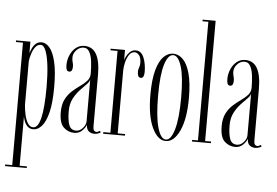

<svg xmlns="http://www.w3.org/2000/svg" viewBox="-62 -838 1700 1177"><g transform="rotate(5 788.0 -250.0)"><path d="M9.5 250V240H53V-513.5H9.5V-523.5H98V-452.5Q102 -465.5 109.8 -482.8Q117.5 -500 131.5 -512.8Q145.5 -525.5 168 -525.5Q193.5 -525.5 216.2 -499.2Q239 -473 253.2 -414.5Q267.5 -356 267.5 -259Q267.5 -162.5 252.8 -103.2Q238 -44 214 -17Q190 10 163 10Q140.5 10 127 -3Q113.5 -16 106.8 -33.8Q100 -51.5 98.5 -65.5V240H143V250ZM160.5 -2Q221 -2 221 -256.5Q221 -327.5 214.5 -384.8Q208 -442 195 -475.8Q182 -509.5 163 -509.5Q143.5 -509.5 130 -491.8Q116.5 -474 108.8 -449.5Q101 -425 98.5 -404V-135Q100.5 -105.5 107.2 -74.5Q114 -43.5 127 -22.8Q140 -2 160.5 -2Z M414 10Q376.5 10 348.8 -16Q321 -42 321 -109.5Q321 -157 337.2 -188.8Q353.5 -220.5 377.8 -242Q402 -263.5 426.2 -280.5Q450.5 -297.5 467 -316Q483.5 -334.5 483.5 -361Q483.5 -401 479 -436.2Q474.5 -471.5 462.2 -493.5Q450 -515.5 427 -515.5Q401.5 -515.5 382.2 -494.8Q363 -474 363 -449.5Q363 -432.5 367 -420.2Q371 -408 371 -394Q371 -380 366.8 -370.8Q362.5 -361.5 350.5 -361.5Q339 -361.5 334.8 -371.8Q330.5 -382 330.5 -400Q330.5 -431.5 342.8 -460.5Q355 -489.5 377.5 -508Q400 -526.5 431 -526.5Q528.5 -526.5 528.5 -356.5V-39Q528.5 -21 534.5 -14.2Q540.5 -7.5 548.5 -7.5Q554.5 -7.5 560.8 -10.5Q567 -13.5 570.5 -16L576 -7Q571 -3 560 1Q549 5 536 5Q518.5 5 503.5 -6Q488.5 -17 488 -46.5Q482.5 -30 463.2 -10Q444 10 414 10ZM424 -4.5Q447 -4.5 465.2 -25.2Q483.5 -46 483.5 -67V-325.5Q482 -311 464.8 -293.8Q447.5 -276.5 425.2 -253Q403 -229.5 386 -197Q369 -164.5 369 -120Q369 -66.5 380.2 -35.5Q391.5 -4.5 424 -4.5Z M591.5 0V-10H635V-513.5H591.5V-523.5H680V-460.5Q680.5 -465.5 688 -481.5Q695.5 -497.5 710 -512Q724.5 -526.5 746.5 -526.5Q780.5 -526.5 796.2 -488Q812 -449.5 812 -399.5Q812 -382 807.2 -371.8Q802.5 -361.5 791.5 -361.5Q779.5 -361.5 775 -372Q770.5 -382.5 770.5 -397.5Q770.5 -411.5 775.5 -423.5Q780.5 -435.5 780.5 -451.5Q780.5 -484.5 768 -499.5Q755.5 -514.5 741 -514.5Q720 -514.5 706.5 -494.2Q693 -474 686.5 -446.5Q680 -419 680 -397.5V-10H725.5V0Z M977.5 11Q927 11 893 -62Q859 -135 859 -263.5Q859 -357.5 875.2 -415.5Q891.5 -473.5 918.2 -500Q945 -526.5 977.5 -526.5Q1009.5 -526.5 1036.5 -500Q1063.5 -473.5 1079.8 -415.5Q1096 -357.5 1096 -263.5Q1096 -135 1061.8 -62Q1027.5 11 977.5 11ZM977.5 2Q1008.5 2 1028.5 -65.8Q1048.5 -133.5 1048.5 -263.5Q1048.5 -391 1028.5 -454.2Q1008.5 -517.5 977.5 -517.5Q945.5 -517.5 926 -454.2Q906.5 -391 906.5 -263.5Q906.5 -133.5 926 -65.8Q945.5 2 977.5 2Z M1138 0V-10H1174V-740H1138V-750H1218V-10H1254.5V0Z M1404 10Q1366.5 10 1338.8 -16Q1311 -42 1311 -109.5Q1311 -157 1327.2 -188.8Q1343.5 -220.5 1367.8 -242Q1392 -263.5 1416.2 -280.5Q1440.5 -297.5 1457 -316Q1473.5 -334.5 1473.5 -361Q1473.5 -401 1469 -436.2Q1464.5 -471.5 1452.2 -493.5Q1440 -515.5 1417 -515.5Q1391.5 -515.5 1372.2 -494.8Q1353 -474 1353 -449.5Q1353 -432.5 1357 -420.2Q1361 -408 1361 -394Q1361 -380 1356.8 -370.8Q1352.5 -361.5 1340.5 -361.5Q1329 -361.5 1324.8 -371.8Q1320.5 -382 1320.5 -400Q1320.5 -431.5 1332.8 -460.5Q1345 -489.5 1367.5 -508Q1390 -526.5 1421 -526.5Q1518.5 -526.5 1518.5 -356.5V-39Q1518.5 -21 1524.5 -14.2Q1530.5 -7.5 1538.5 -7.5Q1544.5 -7.5 1550.8 -10.5Q1557 -13.5 1560.5 -16L1566 -7Q1561 -3 1550 1Q1539 5 1526 5Q1508.5 5 1493.5 -6Q1478.5 -17 1478 -46.5Q1472.5 -30 1453.2 -10Q1434 10 1404 10ZM1414 -4.5Q1437 -4.5 1455.2 -25.2Q1473.5 -46 1473.5 -67V-325.5Q1472 -311 1454.8 -293.8Q1437.5 -276.5 1415.2 -253Q1393 -229.5 1376 -197Q1359 -164.5 1359 -120Q1359 -66.5 1370.2 -35.5Q1381.5 -4.5 1414 -4.5Z"/></g></svg>

Font: Imbue 100pt ExtraLight
Style: Regular
Weight: 200
Designer: Tyler Finck
Foundry: Etcetera Type Company
Version: Version 1.102; ttfautohint (v1.8.3)